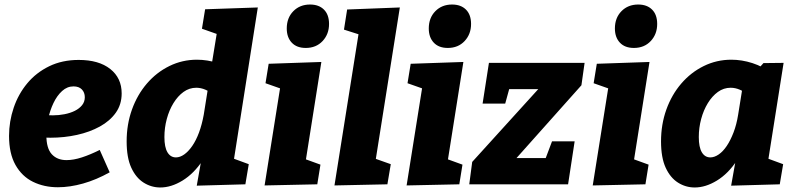

<svg xmlns="http://www.w3.org/2000/svg" viewBox="-20 -815 3519 849"><path d="M236 13Q175 13 126 -11Q77 -35 48.5 -85.5Q20 -136 20 -214Q20 -278 40.5 -338.5Q61 -399 100.5 -446.5Q140 -494 197.5 -522Q255 -550 328 -550Q417 -550 467.5 -510Q518 -470 518 -402Q518 -353 492 -316.5Q466 -280 421.5 -255.5Q377 -231 320.5 -218.5Q264 -206 203 -206Q191 -206 182.5 -206.5Q174 -207 168 -207L177 -307Q186 -306 195.5 -305.5Q205 -305 214 -305Q240 -305 265.5 -310Q291 -315 311 -325Q331 -335 343 -350Q355 -365 355 -385Q355 -406 342 -419.5Q329 -433 305 -433Q277 -433 254.5 -412.5Q232 -392 216.5 -359.5Q201 -327 193 -289.5Q185 -252 185 -218Q185 -159 209 -133Q233 -107 274 -107Q305 -107 342 -119Q379 -131 421 -152L465 -53Q406 -20 347.5 -3.5Q289 13 236 13Z M689 14Q649 14 615 -7.5Q581 -29 560.5 -73.5Q540 -118 540 -190Q540 -265 563.5 -330.5Q587 -396 629.5 -445.5Q672 -495 729 -523Q786 -551 851 -551Q897 -551 944 -536Q991 -521 1037 -487L915 -523L951 -744L1009 -640L873 -688L887 -774L1120 -782L1002 -31L944 -139L1080 -89L1065 0L850 6L879 -157L929 -248Q915 -164 876 -105.5Q837 -47 787 -16.5Q737 14 689 14ZM758 -119Q776 -119 794.5 -132Q813 -145 830 -169.5Q847 -194 860 -229Q873 -264 881 -308L902 -440L930 -392Q908 -410 888 -418.5Q868 -427 848 -427Q817 -427 791.5 -408.5Q766 -390 747 -359Q728 -328 717.5 -289Q707 -250 707 -209Q707 -164 720.5 -141.5Q734 -119 758 -119Z M1150 5 1231 -504 1290 -399 1154 -447 1168 -533 1401 -541 1320 -29 1262 -136 1397 -87 1383 0ZM1332 -603Q1292 -603 1270 -626.5Q1248 -650 1248 -689Q1248 -736 1277 -765.5Q1306 -795 1351 -795Q1390 -795 1412.5 -772.5Q1435 -750 1435 -709Q1435 -664 1406.5 -633.5Q1378 -603 1332 -603Z M1459 5 1578 -744 1636 -641 1501 -684 1515 -773 1748 -782 1629 -31 1567 -139 1708 -89 1693 0Z M1778 5 1859 -504 1918 -399 1782 -447 1796 -533 2029 -541 1948 -29 1890 -136 2025 -87 2011 0ZM1960 -603Q1920 -603 1898 -626.5Q1876 -650 1876 -689Q1876 -736 1905 -765.5Q1934 -795 1979 -795Q2018 -795 2040.5 -772.5Q2063 -750 2063 -709Q2063 -664 2034.5 -633.5Q2006 -603 1960 -603Z M2521 -190 2492 0H2055L2068 -99L2392 -456L2410 -421H2192L2242 -459L2214 -357H2114L2142 -537H2565L2551 -438L2221 -68L2222 -116H2424L2375 -68L2421 -190Z M2601 5 2682 -504 2741 -399 2605 -447 2619 -533 2852 -541 2771 -29 2713 -136 2848 -87 2834 0ZM2783 -603Q2743 -603 2721 -626.5Q2699 -650 2699 -689Q2699 -736 2728 -765.5Q2757 -795 2802 -795Q2841 -795 2863.5 -772.5Q2886 -750 2886 -709Q2886 -664 2857.5 -633.5Q2829 -603 2783 -603Z M3052 14Q3012 14 2978 -7.5Q2944 -29 2923.5 -73.5Q2903 -118 2903 -190Q2903 -265 2926.5 -330.5Q2950 -396 2992.5 -445.5Q3035 -495 3092 -523Q3149 -551 3214 -551Q3260 -551 3307 -536Q3354 -521 3400 -487L3326 -503L3356 -536L3445 -537L3365 -31L3307 -139L3443 -89L3428 0L3213 6L3242 -157L3291 -248Q3277 -164 3238.5 -105.5Q3200 -47 3150 -16.5Q3100 14 3052 14ZM3121 -119Q3139 -119 3158 -132Q3177 -145 3193.5 -169.5Q3210 -194 3223.5 -229Q3237 -264 3244 -308L3266 -445L3293 -392Q3271 -410 3251 -418.5Q3231 -427 3211 -427Q3180 -427 3154.5 -408.5Q3129 -390 3110 -359Q3091 -328 3080.5 -289Q3070 -250 3070 -209Q3070 -164 3083.5 -141.5Q3097 -119 3121 -119Z"/></svg>

Font: Bitter Thin ExtraBold
Style: Italic
Weight: 800
Italic angle: -9°
Version: Version 2.002